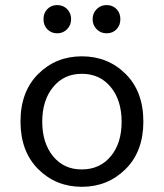

<svg xmlns="http://www.w3.org/2000/svg" viewBox="-20 -718 640 750"><path d="M435.1 -603.5Q419.9 -587.9 396.5 -587.9Q373 -587.9 357.4 -604Q341.8 -620.1 341.8 -643.1Q341.8 -666 357.4 -682.1Q373 -698.2 396.5 -698.2Q419.9 -698.2 435.1 -682.6Q450.2 -667 450.2 -643.1Q450.2 -619.1 435.1 -603.5ZM203.6 -587.9Q180.2 -587.9 165 -603.5Q149.9 -619.1 149.9 -643.1Q149.9 -667 165 -682.6Q180.2 -698.2 203.6 -698.2Q227.1 -698.2 242.7 -682.1Q257.8 -666 257.8 -643.1Q257.8 -620.1 242.2 -604Q226.6 -587.9 203.6 -587.9ZM299.8 -56.2Q369.6 -56.2 412.6 -107.4Q455.1 -158.2 455.1 -242.2Q455.1 -326.2 412.6 -377.9Q370.1 -429.7 299.8 -429.7Q229.5 -429.7 187.5 -377.9Q145 -326.2 145 -242.7Q145 -159.2 187.5 -107.4Q230 -55.7 299.8 -56.2ZM299.8 -498Q401.4 -498 470.7 -429.2Q540 -360.4 540 -243.2Q540 -126 470.2 -57.1Q400.4 11.7 299.8 11.7Q199.2 11.7 129.9 -56.6Q60.1 -126 60.1 -243.2Q60.1 -360.4 129.4 -429.2Q198.7 -498 299.8 -498Z"/></svg>

Font: SourceCodePro-Regular
Style: Regular
Weight: 400
Monospace: yes
Designer: Paul D. Hunt
Foundry: Adobe Systems Incorporated
Version: Version 1.009;PS 1.000;hotconv 1.0.70;makeotf.lib2.5.5900